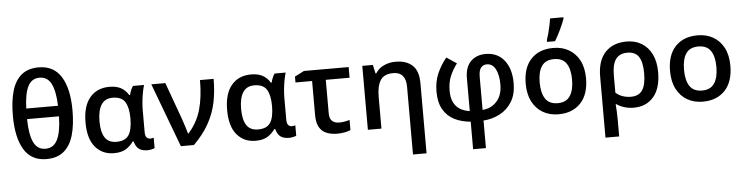

<svg xmlns="http://www.w3.org/2000/svg" viewBox="-55 -1089 6268 1617"><g transform="rotate(-5 3078.5 -280.5)"><path d="M554.7 -378.4Q554.7 -256.3 529.1 -169.4Q503.4 -82.5 447.8 -36.4Q392.1 9.8 301.3 9.8Q173.3 9.8 111.8 -92.5Q50.3 -194.8 50.3 -378.4Q50.3 -500.5 75.4 -587.2Q100.6 -673.8 156 -719.7Q211.4 -765.6 301.3 -765.6Q429.2 -765.6 491.9 -664.3Q554.7 -563 554.7 -378.4ZM301.8 -678.2Q234.4 -678.2 203.1 -615.7Q171.9 -553.2 168 -429.2H436.5Q432.1 -553.2 400.4 -615.7Q368.7 -678.2 301.8 -678.2ZM301.3 -77.6Q369.1 -77.6 401.6 -142.8Q434.1 -208 437 -339.8H167Q168.9 -209.5 200.2 -143.6Q231.4 -77.6 301.3 -77.6Z M871.6 9.8Q773.9 9.8 714.4 -60.5Q654.8 -130.9 654.8 -268.6Q654.8 -405.8 715.1 -478Q775.4 -550.3 881.3 -550.3Q939.9 -550.3 978.5 -529.3Q1017.1 -508.3 1042 -466.8H1048.8Q1052.7 -484.4 1060.8 -504.9Q1068.8 -525.4 1080.1 -540.5H1173.8Q1166.5 -518.6 1159.7 -483.9Q1152.8 -449.2 1148.4 -408.2Q1144 -367.2 1144 -327.1V-145.5Q1144 -111.8 1156.2 -98.9Q1168.5 -85.9 1186 -85.9Q1192.9 -85.9 1202.1 -87.6Q1211.4 -89.4 1215.8 -91.3V-2.9Q1208 1.5 1189.7 5.6Q1171.4 9.8 1155.3 9.8Q1111.3 9.8 1084.5 -8.3Q1057.6 -26.4 1044.4 -74.2H1036.1Q1013.2 -39.6 974.9 -14.9Q936.5 9.8 871.6 9.8ZM900.9 -83.5Q973.6 -83.5 1003.7 -127.2Q1033.7 -170.9 1034.7 -263.7V-270.5Q1034.7 -361.3 1005.4 -408.9Q976.1 -456.5 899.9 -456.5Q835.4 -456.5 804.2 -408Q772.9 -359.4 772.9 -267.6Q772.9 -175.8 804 -129.6Q835 -83.5 900.9 -83.5Z M1234.9 -540.5H1353.5L1463.9 -235.4Q1470.2 -216.8 1478.8 -191.4Q1487.3 -166 1494.9 -141.4Q1502.4 -116.7 1506.8 -100.6H1510.7Q1585.9 -184.6 1616.2 -290Q1646.5 -395.5 1646.5 -540.5H1761.7Q1761.7 -433.6 1742.7 -341.8Q1723.6 -250 1677.2 -166.3Q1630.9 -82.5 1547.9 0H1437.5Z M2068.8 9.8Q1971.2 9.8 1911.6 -60.5Q1852.1 -130.9 1852.1 -268.6Q1852.1 -405.8 1912.4 -478Q1972.7 -550.3 2078.6 -550.3Q2137.2 -550.3 2175.8 -529.3Q2214.4 -508.3 2239.3 -466.8H2246.1Q2250 -484.4 2258.1 -504.9Q2266.1 -525.4 2277.3 -540.5H2371.1Q2363.8 -518.6 2356.9 -483.9Q2350.1 -449.2 2345.7 -408.2Q2341.3 -367.2 2341.3 -327.1V-145.5Q2341.3 -111.8 2353.5 -98.9Q2365.7 -85.9 2383.3 -85.9Q2390.1 -85.9 2399.4 -87.6Q2408.7 -89.4 2413.1 -91.3V-2.9Q2405.3 1.5 2387 5.6Q2368.7 9.8 2352.5 9.8Q2308.6 9.8 2281.7 -8.3Q2254.9 -26.4 2241.7 -74.2H2233.4Q2210.4 -39.6 2172.1 -14.9Q2133.8 9.8 2068.8 9.8ZM2098.1 -83.5Q2170.9 -83.5 2200.9 -127.2Q2231 -170.9 2231.9 -263.7V-270.5Q2231.9 -361.3 2202.6 -408.9Q2173.3 -456.5 2097.2 -456.5Q2032.7 -456.5 2001.5 -408Q1970.2 -359.4 1970.2 -267.6Q1970.2 -175.8 2001.2 -129.6Q2032.2 -83.5 2098.1 -83.5Z M2903.3 -540.5V-450.2H2702.1V-167Q2702.1 -121.6 2724.1 -101.8Q2746.1 -82 2783.2 -82Q2806.2 -82 2829.3 -86.2Q2852.5 -90.3 2872.1 -96.2V-10.3Q2853.5 -2 2823.7 4.2Q2793.9 10.3 2760.3 10.3Q2711.4 10.3 2671.9 -4.6Q2632.3 -19.5 2609.4 -57.1Q2586.4 -94.7 2586.4 -162.6V-450.2H2445.8V-500L2525.4 -540.5Z M3300.3 -550.8Q3391.6 -550.8 3442.6 -503.7Q3493.7 -456.5 3493.7 -352.5V240.2H3378.9V-331.1Q3378.9 -457 3272.9 -457Q3194.8 -457 3164.1 -408.4Q3133.3 -359.9 3133.3 -268.6V0H3018.6V-540.5H3107.9L3124 -467.3H3130.4Q3156.2 -509.3 3201.9 -530Q3247.6 -550.8 3300.3 -550.8Z M3729.5 -548.8 3814.5 -492.2Q3776.4 -441.4 3754.6 -388.7Q3732.9 -335.9 3732.9 -268.1Q3732.9 -205.6 3753.4 -166.5Q3773.9 -127.4 3808.8 -107.7Q3843.8 -87.9 3887.2 -82.5V-360.4Q3887.2 -453.1 3935.1 -501.5Q3982.9 -549.8 4062 -549.8Q4161.6 -549.8 4218.8 -478Q4275.9 -406.2 4275.9 -285.2Q4275.9 -190.9 4237.1 -127.9Q4198.2 -64.9 4134.5 -31.5Q4070.8 2 3995.6 7.3V240.2H3887.2V7.3Q3810.5 1 3750.7 -29.1Q3690.9 -59.1 3656.5 -118.2Q3622.1 -177.2 3622.1 -270.5Q3622.1 -354 3651.9 -422.6Q3681.6 -491.2 3729.5 -548.8ZM4063.5 -461.9Q4033.2 -461.9 4014.4 -439.2Q3995.6 -416.5 3995.6 -361.3V-82.5Q4069.8 -88.4 4116.7 -140.9Q4163.6 -193.4 4163.6 -284.2Q4163.6 -363.8 4137.9 -412.8Q4112.3 -461.9 4063.5 -461.9Z M4886.7 -271.5Q4886.7 -137.2 4817.9 -63.7Q4749 9.8 4629.9 9.8Q4555.7 9.8 4498.5 -23.2Q4441.4 -56.2 4408.9 -118.9Q4376.5 -181.6 4376.5 -271.5Q4376.5 -405.3 4445.1 -478Q4513.7 -550.8 4633.3 -550.8Q4708 -550.8 4765.1 -517.8Q4822.3 -484.9 4854.5 -422.6Q4886.7 -360.4 4886.7 -271.5ZM4494.6 -271.5Q4494.6 -182.1 4527.1 -133.1Q4559.6 -84 4631.8 -84Q4703.1 -84 4735.8 -133.3Q4768.6 -182.6 4768.6 -271.5Q4768.6 -359.9 4736.1 -408.2Q4703.6 -456.5 4631.3 -456.5Q4559.6 -456.5 4527.1 -408.4Q4494.6 -360.4 4494.6 -271.5ZM4585.9 -606V-620.1Q4594.2 -644 4602.8 -676.3Q4611.3 -708.5 4618.2 -741.2Q4625 -773.9 4628.9 -800.8H4741.7V-789.6Q4729 -752.4 4704.8 -701.4Q4680.7 -650.4 4654.3 -606Z M5496.1 -270.5Q5496.1 -134.8 5434.1 -62.5Q5372.1 9.8 5265.6 9.8Q5225.1 9.8 5187.7 -1.5Q5150.4 -12.7 5122.6 -32.2H5116.2Q5118.2 -11.2 5120.1 24.9Q5122.1 61 5122.1 98.6V240.2H5006.3V-274.9Q5006.3 -409.7 5072 -480.2Q5137.7 -550.8 5253.9 -550.8Q5325.2 -550.8 5379.6 -518.1Q5434.1 -485.4 5465.1 -422.9Q5496.1 -360.4 5496.1 -270.5ZM5251 -456.5Q5185.5 -456.5 5153.8 -412.8Q5122.1 -369.1 5122.1 -277.3V-129.9Q5147 -106.9 5180.4 -95.5Q5213.9 -84 5249.5 -84Q5317.4 -84 5347.7 -129.6Q5377.9 -175.3 5377.9 -270.5Q5377.9 -366.2 5348.1 -411.4Q5318.4 -456.5 5251 -456.5Z M6106.9 -271.5Q6106.9 -137.2 6038.1 -63.7Q5969.2 9.8 5850.1 9.8Q5775.9 9.8 5718.8 -23.2Q5661.6 -56.2 5629.2 -118.9Q5596.7 -181.6 5596.7 -271.5Q5596.7 -405.3 5665.3 -478Q5733.9 -550.8 5853.5 -550.8Q5928.2 -550.8 5985.4 -517.8Q6042.5 -484.9 6074.7 -422.6Q6106.9 -360.4 6106.9 -271.5ZM5714.8 -271.5Q5714.8 -182.1 5747.3 -133.1Q5779.8 -84 5852.1 -84Q5923.3 -84 5956.1 -133.3Q5988.8 -182.6 5988.8 -271.5Q5988.8 -359.9 5956.3 -408.2Q5923.8 -456.5 5851.6 -456.5Q5779.8 -456.5 5747.3 -408.4Q5714.8 -360.4 5714.8 -271.5Z"/></g></svg>

Font: Open Sans SemiBold
Style: Regular
Weight: 600
Designer: Monotype Design Team
Foundry: Monotype Imaging Inc.
Version: Version 3.003; ttfautohint (v1.8.4)